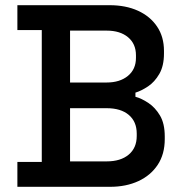

<svg xmlns="http://www.w3.org/2000/svg" viewBox="-20 -720 703 740"><path d="M47 0V-96H141V-604H47V-700H402Q465 -700 512 -678.5Q559 -657 585.5 -617.5Q612 -578 612 -524V-514Q612 -466 594 -435Q576 -404 550.5 -387Q525 -370 502 -363V-347Q525 -341 551.5 -323.5Q578 -306 596.5 -275Q615 -244 615 -194V-184Q615 -126 588 -85Q561 -44 513.5 -22Q466 0 404 0ZM250 -98H391Q445 -98 476 -124Q507 -150 507 -196V-205Q507 -251 476.5 -277Q446 -303 391 -303H250ZM250 -402H391Q442 -402 473 -427.5Q504 -453 504 -497V-507Q504 -551 473.5 -576.5Q443 -602 391 -602H250Z"/></svg>

Font: Space Grotesk Medium
Style: Regular
Weight: 500
Designer: Florian Karsten
Foundry: Florian Karsten
Version: Version 2.000